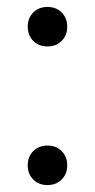

<svg xmlns="http://www.w3.org/2000/svg" viewBox="-20 -520 274 554"><path d="M117 14Q92 14 76 -2Q60 -18 60 -43Q60 -68 76 -84Q92 -100 117 -100Q142 -100 158 -84Q174 -68 174 -43Q174 -18 158 -2Q142 14 117 14ZM117 -386Q92 -386 76 -402Q60 -418 60 -443Q60 -468 76 -484Q92 -500 117 -500Q142 -500 158 -484Q174 -468 174 -443Q174 -418 158 -402Q142 -386 117 -386Z"/></svg>

Font: Space Grotesk Light
Style: Regular
Weight: 300
Designer: Florian Karsten
Foundry: Florian Karsten
Version: Version 2.000